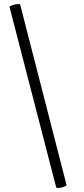

<svg xmlns="http://www.w3.org/2000/svg" viewBox="-20 -765 418 961"><path d="M261 172 28 -729Q27 -733 40 -738Q53 -743 66.5 -744.5Q80 -746 81 -742L313 161Q314 165 301.5 169.5Q289 174 275.5 175.5Q262 177 261 172Z"/></svg>

Font: Junicode SmExp
Style: Regular
Weight: 400
Width: 6
Designer: Peter S. Baker
Version: Version 2.205; ttfautohint (v1.8.4)